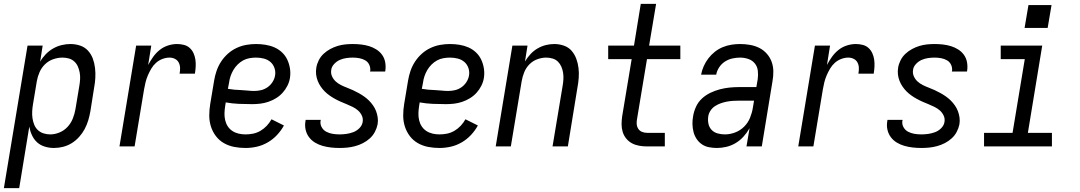

<svg xmlns="http://www.w3.org/2000/svg" viewBox="-48 -755 5568 990"><path d="M-28 215 94 -520H172L159 -437Q171 -458 188 -475.5Q205 -493 226 -505Q247 -517 270 -522.5Q293 -528 315 -528Q341 -528 365 -520Q389 -512 405.5 -494Q422 -476 430.5 -453Q439 -430 442 -404.5Q445 -379 443.5 -353Q442 -327 437 -301L418 -181Q414 -158 407 -134.5Q400 -111 388.5 -89.5Q377 -68 360 -49Q343 -30 322 -17Q301 -4 277.5 2Q254 8 230 8Q206 8 183 1Q160 -6 143.5 -21Q127 -36 117 -57.5Q107 -79 103 -102L51 215ZM211 -62Q235 -62 259 -72Q283 -82 300.5 -101Q318 -120 327.5 -144Q337 -168 341 -192L361 -312Q364 -329 365 -346.5Q366 -364 363 -380.5Q360 -397 353.5 -412Q347 -427 335 -438Q323 -449 307 -453.5Q291 -458 274 -458Q250 -458 226 -449.5Q202 -441 184 -423.5Q166 -406 156 -383Q146 -360 142 -337L122 -217Q119 -199 118 -181Q117 -163 119.5 -145.5Q122 -128 128.5 -112Q135 -96 147 -84.5Q159 -73 176 -67.5Q193 -62 211 -62Z M568 0 654 -520H732L716 -420Q727 -441 741.5 -461.5Q756 -482 775.5 -497.5Q795 -513 818.5 -520.5Q842 -528 865 -528Q883 -528 900.5 -523.5Q918 -519 930.5 -507.5Q943 -496 950 -480.5Q957 -465 959.5 -447.5Q962 -430 961 -411.5Q960 -393 957 -375H878Q881 -390 880.5 -405Q880 -420 873.5 -432.5Q867 -445 854 -451.5Q841 -458 826 -458Q808 -458 789.5 -451Q771 -444 756.5 -431Q742 -418 732 -401Q722 -384 714.5 -366.5Q707 -349 702.5 -331Q698 -313 695 -295L646 0Z M1218 8Q1188 8 1159.5 2.5Q1131 -3 1106.5 -17Q1082 -31 1065 -53.5Q1048 -76 1039.5 -103Q1031 -130 1031 -159.5Q1031 -189 1036 -219L1056 -339Q1060 -364 1068.5 -389Q1077 -414 1091.5 -436.5Q1106 -459 1126.5 -477.5Q1147 -496 1171.5 -507.5Q1196 -519 1221.5 -523.5Q1247 -528 1272 -528Q1297 -528 1321.5 -524Q1346 -520 1367.5 -510.5Q1389 -501 1406 -485Q1423 -469 1433 -448Q1443 -427 1447 -402.5Q1451 -378 1447 -353Q1444 -333 1434 -313Q1424 -293 1409 -276.5Q1394 -260 1375 -248.5Q1356 -237 1335.5 -230Q1315 -223 1294 -220.5Q1273 -218 1252 -218Q1218 -218 1183.5 -219.5Q1149 -221 1116 -227L1113 -208Q1110 -189 1109.5 -171Q1109 -153 1113 -135.5Q1117 -118 1126.5 -103.5Q1136 -89 1150.5 -79.5Q1165 -70 1182.5 -66Q1200 -62 1218 -62Q1238 -62 1257.5 -66Q1277 -70 1295 -80.5Q1313 -91 1327.5 -106.5Q1342 -122 1352 -140L1416 -108Q1402 -82 1380.5 -59Q1359 -36 1332 -20.5Q1305 -5 1276 1.5Q1247 8 1218 8ZM1263 -286Q1280 -286 1297.5 -290Q1315 -294 1330.5 -304.5Q1346 -315 1356.5 -331Q1367 -347 1370 -364Q1374 -384 1367.5 -403.5Q1361 -423 1346.5 -435.5Q1332 -448 1312.5 -453Q1293 -458 1272 -458Q1256 -458 1238.5 -455Q1221 -452 1205.5 -443.5Q1190 -435 1177 -422Q1164 -409 1155 -393.5Q1146 -378 1140.5 -361.5Q1135 -345 1133 -328L1127 -297Q1144 -294 1161 -292.5Q1178 -291 1195 -290.5Q1212 -290 1229 -288Q1246 -286 1263 -286Z M1703 8Q1680 8 1658 5.5Q1636 3 1615 -3Q1594 -9 1576 -20Q1558 -31 1545.5 -47.5Q1533 -64 1528 -85.5Q1523 -107 1527 -130Q1527 -132 1527.5 -133.5Q1528 -135 1528 -137H1606Q1606 -136 1606 -135Q1606 -134 1605 -133Q1602 -115 1610.5 -99.5Q1619 -84 1634 -76Q1649 -68 1666.5 -65Q1684 -62 1703 -62Q1720 -62 1738 -64.5Q1756 -67 1773.5 -73.5Q1791 -80 1805 -94Q1819 -108 1822 -126Q1825 -144 1817.5 -159.5Q1810 -175 1798 -185.5Q1786 -196 1771 -203.5Q1756 -211 1740 -217.5Q1724 -224 1709 -230.5Q1694 -237 1679.5 -245Q1665 -253 1651.5 -262.5Q1638 -272 1626.5 -283.5Q1615 -295 1605.5 -309Q1596 -323 1590 -338.5Q1584 -354 1582 -371Q1580 -388 1583 -406Q1586 -425 1595.5 -444Q1605 -463 1620.5 -477.5Q1636 -492 1654.5 -502Q1673 -512 1692.5 -518Q1712 -524 1732 -526Q1752 -528 1771 -528Q1793 -528 1814.5 -525.5Q1836 -523 1855.5 -517Q1875 -511 1892.5 -500Q1910 -489 1922 -472.5Q1934 -456 1938 -435Q1942 -414 1939 -392Q1939 -391 1938.5 -389Q1938 -387 1938 -386H1860Q1860 -386 1860 -387Q1860 -388 1861 -389Q1863 -406 1856 -421Q1849 -436 1835 -444Q1821 -452 1804.5 -455Q1788 -458 1771 -458Q1754 -458 1737 -455.5Q1720 -453 1704 -446Q1688 -439 1675 -425Q1662 -411 1660 -395Q1657 -377 1664 -361.5Q1671 -346 1683 -335Q1695 -324 1710 -316.5Q1725 -309 1741 -303Q1757 -297 1772 -290Q1787 -283 1801.5 -275Q1816 -267 1829.5 -257.5Q1843 -248 1854.5 -236.5Q1866 -225 1875.5 -211.5Q1885 -198 1891 -182.5Q1897 -167 1899.5 -149.5Q1902 -132 1899 -114Q1895 -94 1885 -75Q1875 -56 1859 -41.5Q1843 -27 1823.5 -17Q1804 -7 1783.5 -1.5Q1763 4 1743 6Q1723 8 1703 8Z M2218 8Q2188 8 2159.5 2.5Q2131 -3 2106.5 -17Q2082 -31 2065 -53.5Q2048 -76 2039.5 -103Q2031 -130 2031 -159.5Q2031 -189 2036 -219L2056 -339Q2060 -364 2068.5 -389Q2077 -414 2091.5 -436.5Q2106 -459 2126.5 -477.5Q2147 -496 2171.5 -507.5Q2196 -519 2221.5 -523.5Q2247 -528 2272 -528Q2297 -528 2321.5 -524Q2346 -520 2367.5 -510.5Q2389 -501 2406 -485Q2423 -469 2433 -448Q2443 -427 2447 -402.5Q2451 -378 2447 -353Q2444 -333 2434 -313Q2424 -293 2409 -276.5Q2394 -260 2375 -248.5Q2356 -237 2335.5 -230Q2315 -223 2294 -220.5Q2273 -218 2252 -218Q2218 -218 2183.5 -219.5Q2149 -221 2116 -227L2113 -208Q2110 -189 2109.5 -171Q2109 -153 2113 -135.5Q2117 -118 2126.5 -103.5Q2136 -89 2150.5 -79.5Q2165 -70 2182.5 -66Q2200 -62 2218 -62Q2238 -62 2257.5 -66Q2277 -70 2295 -80.5Q2313 -91 2327.5 -106.5Q2342 -122 2352 -140L2416 -108Q2402 -82 2380.5 -59Q2359 -36 2332 -20.5Q2305 -5 2276 1.5Q2247 8 2218 8ZM2263 -286Q2280 -286 2297.5 -290Q2315 -294 2330.5 -304.5Q2346 -315 2356.5 -331Q2367 -347 2370 -364Q2374 -384 2367.5 -403.5Q2361 -423 2346.5 -435.5Q2332 -448 2312.5 -453Q2293 -458 2272 -458Q2256 -458 2238.5 -455Q2221 -452 2205.5 -443.5Q2190 -435 2177 -422Q2164 -409 2155 -393.5Q2146 -378 2140.5 -361.5Q2135 -345 2133 -328L2127 -297Q2144 -294 2161 -292.5Q2178 -291 2195 -290.5Q2212 -290 2229 -288Q2246 -286 2263 -286Z M2508 0 2594 -520H2672L2659 -438Q2671 -458 2687 -475.5Q2703 -493 2723.5 -505Q2744 -517 2766 -522.5Q2788 -528 2810 -528Q2836 -528 2860 -519.5Q2884 -511 2899.5 -493Q2915 -475 2923.5 -452Q2932 -429 2935 -404Q2938 -379 2936 -353Q2934 -327 2929 -301L2880 0H2801L2853 -312Q2856 -329 2857 -346Q2858 -363 2855.5 -379.5Q2853 -396 2846.5 -411Q2840 -426 2829 -437Q2818 -448 2802 -453Q2786 -458 2768 -458Q2746 -458 2722.5 -449.5Q2699 -441 2681.5 -423Q2664 -405 2655 -382.5Q2646 -360 2642 -337L2586 0Z M3289 0Q3268 0 3248 -3.5Q3228 -7 3211 -16Q3194 -25 3181.5 -40Q3169 -55 3163 -74Q3157 -93 3157 -113.5Q3157 -134 3160 -155L3209 -450H3088V-520H3221L3256 -735H3335L3299 -520H3460V-450H3288L3237 -143Q3234 -129 3235 -115.5Q3236 -102 3243 -91Q3250 -80 3262.5 -75Q3275 -70 3289 -70H3380V0Z M3649 8Q3628 8 3607.5 4Q3587 0 3571 -11Q3555 -22 3544 -38.5Q3533 -55 3528 -74.5Q3523 -94 3522.5 -115Q3522 -136 3526 -157Q3530 -181 3541 -205Q3552 -229 3571.5 -247Q3591 -265 3615 -276.5Q3639 -288 3664 -294.5Q3689 -301 3713.5 -303.5Q3738 -306 3763 -306H3852L3859 -347Q3862 -369 3859.5 -390.5Q3857 -412 3844 -428Q3831 -444 3810.5 -451Q3790 -458 3768 -458Q3748 -458 3728 -453.5Q3708 -449 3690 -437.5Q3672 -426 3660 -407.5Q3648 -389 3645 -370H3567Q3571 -392 3580.5 -413.5Q3590 -435 3604.5 -454Q3619 -473 3638 -488Q3657 -503 3679 -512Q3701 -521 3723.5 -524.5Q3746 -528 3768 -528Q3794 -528 3819.5 -523.5Q3845 -519 3867 -508Q3889 -497 3905.5 -478.5Q3922 -460 3930.5 -437Q3939 -414 3939.5 -388Q3940 -362 3935 -335L3880 0H3801L3817 -94Q3804 -71 3786 -51Q3768 -31 3745.5 -17.5Q3723 -4 3698 2Q3673 8 3649 8ZM3690 -62Q3716 -62 3742.5 -72Q3769 -82 3789 -102Q3809 -122 3819.5 -148Q3830 -174 3834 -200L3840 -236H3763Q3747 -236 3731.5 -235Q3716 -234 3700 -231Q3684 -228 3668.5 -222.5Q3653 -217 3639 -208Q3625 -199 3615.5 -184.5Q3606 -170 3604 -155Q3601 -135 3605 -116.5Q3609 -98 3621.5 -85Q3634 -72 3652.5 -67Q3671 -62 3690 -62Z M4068 0 4154 -520H4232L4216 -420Q4227 -441 4241.5 -461.5Q4256 -482 4275.5 -497.5Q4295 -513 4318.5 -520.5Q4342 -528 4365 -528Q4383 -528 4400.5 -523.5Q4418 -519 4430.5 -507.5Q4443 -496 4450 -480.5Q4457 -465 4459.5 -447.5Q4462 -430 4461 -411.5Q4460 -393 4457 -375H4378Q4381 -390 4380.5 -405Q4380 -420 4373.5 -432.5Q4367 -445 4354 -451.5Q4341 -458 4326 -458Q4308 -458 4289.5 -451Q4271 -444 4256.5 -431Q4242 -418 4232 -401Q4222 -384 4214.5 -366.5Q4207 -349 4202.5 -331Q4198 -313 4195 -295L4146 0Z M4703 8Q4680 8 4658 5.5Q4636 3 4615 -3Q4594 -9 4576 -20Q4558 -31 4545.5 -47.5Q4533 -64 4528 -85.5Q4523 -107 4527 -130Q4527 -132 4527.5 -133.5Q4528 -135 4528 -137H4606Q4606 -136 4606 -135Q4606 -134 4605 -133Q4602 -115 4610.5 -99.5Q4619 -84 4634 -76Q4649 -68 4666.5 -65Q4684 -62 4703 -62Q4720 -62 4738 -64.5Q4756 -67 4773.5 -73.5Q4791 -80 4805 -94Q4819 -108 4822 -126Q4825 -144 4817.5 -159.5Q4810 -175 4798 -185.5Q4786 -196 4771 -203.5Q4756 -211 4740 -217.5Q4724 -224 4709 -230.5Q4694 -237 4679.5 -245Q4665 -253 4651.5 -262.5Q4638 -272 4626.5 -283.5Q4615 -295 4605.5 -309Q4596 -323 4590 -338.5Q4584 -354 4582 -371Q4580 -388 4583 -406Q4586 -425 4595.5 -444Q4605 -463 4620.5 -477.5Q4636 -492 4654.5 -502Q4673 -512 4692.5 -518Q4712 -524 4732 -526Q4752 -528 4771 -528Q4793 -528 4814.5 -525.5Q4836 -523 4855.5 -517Q4875 -511 4892.5 -500Q4910 -489 4922 -472.5Q4934 -456 4938 -435Q4942 -414 4939 -392Q4939 -391 4938.5 -389Q4938 -387 4938 -386H4860Q4860 -386 4860 -387Q4860 -388 4861 -389Q4863 -406 4856 -421Q4849 -436 4835 -444Q4821 -452 4804.5 -455Q4788 -458 4771 -458Q4754 -458 4737 -455.5Q4720 -453 4704 -446Q4688 -439 4675 -425Q4662 -411 4660 -395Q4657 -377 4664 -361.5Q4671 -346 4683 -335Q4695 -324 4710 -316.5Q4725 -309 4741 -303Q4757 -297 4772 -290Q4787 -283 4801.5 -275Q4816 -267 4829.5 -257.5Q4843 -248 4854.5 -236.5Q4866 -225 4875.5 -211.5Q4885 -198 4891 -182.5Q4897 -167 4899.5 -149.5Q4902 -132 4899 -114Q4895 -94 4885 -75Q4875 -56 4859 -41.5Q4843 -27 4823.5 -17Q4804 -7 4783.5 -1.5Q4763 4 4743 6Q4723 8 4703 8Z M5026 0V-70H5173L5236 -450H5112V-520H5326L5252 -70H5376V0ZM5235 -611 5255 -729H5374L5354 -611Z"/></svg>

Font: Iosevka SS04
Style: Italic
Weight: 400
Italic angle: -9°
Monospace: yes
Designer: Belleve Invis
Foundry: Belleve Invis
Version: Version 19.0.0; ttfautohint (v1.8.4)